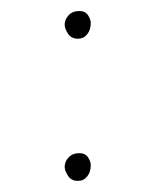

<svg xmlns="http://www.w3.org/2000/svg" viewBox="-20 -492 279 345"><path d="M96.2 -447.3Q96.2 -457 103.3 -464.6Q110.4 -472.2 122.6 -472.2Q133.3 -472.2 138.2 -464.6Q143.1 -457 143.1 -450.7Q143.1 -438.5 136.7 -430.4Q130.4 -422.4 120.1 -422.4Q107.9 -422.4 102.1 -431.6Q96.2 -440.9 96.2 -447.3ZM96.2 -191.9Q96.2 -201.7 103.3 -209.2Q110.4 -216.8 122.6 -216.8Q133.3 -216.8 138.2 -209.2Q143.1 -201.7 143.1 -195.3Q143.1 -183.1 136.7 -175Q130.4 -167 120.1 -167Q107.9 -167 102.1 -176.3Q96.2 -185.5 96.2 -191.9Z"/></svg>

Font: Mikhak-DS2-FD Thin
Style: Regular
Weight: 100
Designer: Amin Abedi
Version: Version 3.2